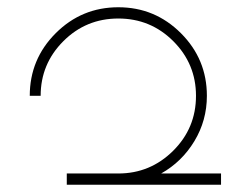

<svg xmlns="http://www.w3.org/2000/svg" viewBox="-20 -753 680 529"><path d="M550 -489Q550 -421 515.5 -364Q481 -307 424 -275H447H589V-244H447H306H164V-275H306Q394 -275 457 -337.5Q520 -400 520 -489Q520 -577 457.5 -639.5Q395 -702 306 -702Q217 -702 154.5 -639.5Q92 -577 92 -489H62Q62 -590 133.5 -661.5Q205 -733 306 -733Q407 -733 478.5 -661.5Q550 -590 550 -489Z"/></svg>

Font: Neo
Style: Regular
Weight: 400
Version: Version 1.1